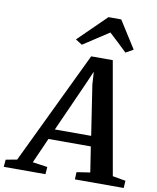

<svg xmlns="http://www.w3.org/2000/svg" viewBox="-174 -1076 944 1156"><g transform="rotate(10 298.0 -498.5)"><path d="M-70.5 0 -66.5 -44.5 1.5 -57 332.5 -746.5H464.5L586 -58.5L665.5 -44.5L663 0H364.5L366.5 -44.5L448.5 -57L424.5 -212H165.5L97 -57.5L188 -44.5L184.5 0ZM193.5 -275H415.5L369 -580L364 -658.5L332 -584.5ZM224.5 -831 394 -997H472L577.5 -830.5L531.5 -804.5Q504.5 -830.5 477 -856.5Q449.5 -882.5 421.5 -908Q382.5 -882.5 343.2 -856.8Q304 -831 265 -805.5Z"/></g></svg>

Font: Merriweather Light 18pt SemiBold
Style: Italic
Weight: 600
Italic angle: -7.8°
Version: Version 2.101